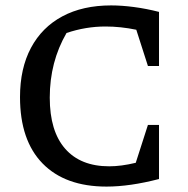

<svg xmlns="http://www.w3.org/2000/svg" viewBox="-20 -681 694 710"><path d="M374 9Q221 9 137.5 -76.5Q54 -162 54 -322Q54 -428 94.5 -504Q135 -580 210.5 -620.5Q286 -661 391 -661Q430 -661 475.5 -655Q521 -649 568 -637V-437H527L484 -571Q426 -583 370 -583Q297 -583 226 -559Q164 -452 164 -320Q164 -196 221 -131Q278 -66 384 -66Q428 -66 482 -79L527 -219H568V-19Q460 9 374 9Z"/></svg>

Font: Piazzolla SC Medium
Style: Regular
Weight: 500
Designer: Juan Pablo del Peral
Foundry: Huerta Tipografica
Version: Version 1.330